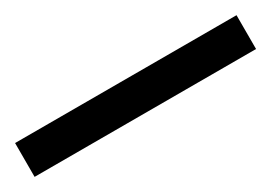

<svg xmlns="http://www.w3.org/2000/svg" viewBox="-14 -88 493 349"><g transform="rotate(-30 232.5 86.5)"><path d="M464.8 122V51H0V122Z"/></g></svg>

Font: Secuela Light
Style: Regular
Weight: 300
Designer: Fernando Haro
Foundry: deFharo
Version: Version 1.708